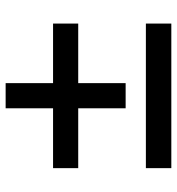

<svg xmlns="http://www.w3.org/2000/svg" viewBox="6 -618 613 664"><g transform="rotate(-90 312.0 -286.5)"><path d="M269 -322H62V-409H269V-573H356V-409H562V-322H356V-158H269ZM62 -88H562V0H62Z"/></g></svg>

Font: Eudoxus Sans Medium
Style: Regular
Weight: 500
Designer: Stijn de Vries
Foundry: tokotype
Version: Version 2.005